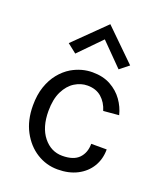

<svg xmlns="http://www.w3.org/2000/svg" viewBox="-139 -830 793 933"><g transform="rotate(20 258.0 -363.5)"><path d="M269 12Q210.5 12 161 -19Q111.5 -50 81.2 -106.8Q51 -163.5 51 -240Q51 -295 65.5 -337.2Q80 -379.5 104.8 -410.2Q129.5 -441 162 -460.5Q213.5 -490 269 -490Q324 -490 363.2 -468.2Q402.5 -446.5 427 -412Q451.5 -377.5 461 -338L381 -331Q369 -371.5 340.8 -396.2Q312.5 -421 268 -421Q234 -421 202.5 -401.5Q171 -382 151 -341.8Q131 -301.5 131 -240Q131 -156 170.2 -107Q209.5 -58 268 -58Q326.5 -58 353.8 -86.5Q381 -115 381 -161H461Q461 -111 437.5 -72Q414 -33 370.8 -10.5Q327.5 12 269 12ZM382 -546.5 269.5 -660.5 158 -546.5 111 -583.5 269.5 -739 428.5 -583.5Z"/></g></svg>

Font: Betina Sans
Style: Regular
Weight: 400
Designer: Jonathan Pinhorn (font) & Cristiano Sobral (main changes)
Version: Version 2.001;April 28, 2021;FontCreator 13.0.0.2655 32-bit;